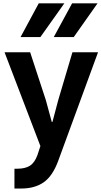

<svg xmlns="http://www.w3.org/2000/svg" viewBox="-20 -884 600 1135"><path d="M297.9 -665 406.2 -864.3H556.6L416 -665ZM101.6 -665 209 -864.3H360.4L218.8 -665ZM6.8 -575.2H158.2L251 -292Q255.9 -276.4 286.1 -163.1H290Q309.6 -240.2 324.2 -292L408.2 -575.2H559.6L323.2 69.3Q290 158.2 237.3 194.3Q184.6 230.5 105.5 230.5H65.4V113.3H83Q128.9 113.3 156.7 95.7Q184.6 78.1 201.2 33.2L218.8 -20.5Z"/></svg>

Font: Gothic A1 ExtraBold
Style: Regular
Weight: 800
Designer: HanYang I&C Co.,Ltd.
Foundry: HanYang I&C Co.,Ltd.
Version: Version 2.50